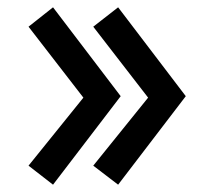

<svg xmlns="http://www.w3.org/2000/svg" viewBox="-20 -518 563 525"><path d="M208 -251 58 -445 125 -498 310 -255 125 -13 58 -65ZM385 -251 235 -445 303 -498 488 -255 303 -13 235 -65Z"/></svg>

Font: Jost* Medium
Style: Regular
Weight: 500
Version: Version 3.7